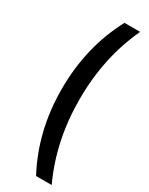

<svg xmlns="http://www.w3.org/2000/svg" viewBox="-251 -822 824 1064"><g transform="rotate(30 161.0 -290.0)"><path d="M199 -780H299Q195 -557 195 -290Q195 -23 299 200H199Q81 -21 81 -290Q81 -559 199 -780Z"/></g></svg>

Font: Renner* Medium
Style: Medium
Weight: 500
Version: Version 003.000 ; ttfautohint (v0.97) -l 8 -r 50 -G 200 -x 1